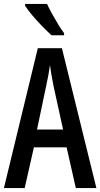

<svg xmlns="http://www.w3.org/2000/svg" viewBox="-20 -960 512 980"><path d="M367 0 320 -208H153L106 0H0L173 -714H296L472 0ZM253 -522Q247 -553 242.5 -578.5Q238 -604 235 -628Q232 -605 227 -577Q222 -549 216 -523L169 -299H302ZM220 -940Q230 -918 245.5 -890Q261 -862 277 -835.5Q293 -809 307 -791V-780H243Q224 -797 197 -824.5Q170 -852 145.5 -881Q121 -910 108 -931V-940Z"/></svg>

Font: Noto Sans Tamil ExtraCondensed Medium
Style: Regular
Weight: 500
Width: 2
Designer: Jelle Bosma - Monotype Design Team
Foundry: Monotype Imaging Inc.
Version: Version 2.004; ttfautohint (v1.8.4.7-5d5b)